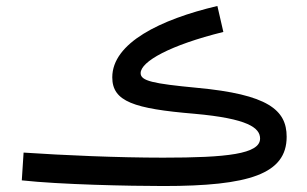

<svg xmlns="http://www.w3.org/2000/svg" viewBox="-20 -608 1029 643"><path d="M527 15C814 15 940 -25 940 -150C940 -240 877 -292 639 -314C492 -328 451 -337 451 -363C451 -402 550 -457 728 -501L708 -588C517 -543 356 -464 356 -349C356 -268 428 -244 631 -227C810 -211 851 -180 851 -144C851 -92 739 -80 526 -80C375 -80 192 -88 59 -97L53 -4C179 10 414 15 527 15Z"/></svg>

Font: Noto Sans Arabic SemCond Med
Style: Regular
Weight: 500
Width: 4
Designer: Monotype Design Team, Nadine Chahine, Nizar Qandah and Khaled Hosny
Foundry: Monotype Imaging Inc.
Version: Version 2.012